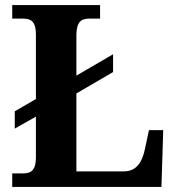

<svg xmlns="http://www.w3.org/2000/svg" viewBox="-20 -734 694 754"><path d="M28 0V-53H70Q85 -53 96.5 -57.5Q108 -62 114.5 -76Q121 -90 121 -118V-276L38 -229V-297L121 -345V-596Q121 -625 114.5 -638.5Q108 -652 96.5 -656.5Q85 -661 70 -661H28V-714H373V-661H331Q317 -661 306 -657Q295 -653 288 -640Q281 -627 280 -600V-437L424 -521V-451L280 -367V-61H466Q489 -61 505.5 -71Q522 -81 532.5 -100.5Q543 -120 549 -148L565 -223H621L614 0Z"/></svg>

Font: Noto Serif Gujarati
Style: Bold
Weight: 700
Version: Version 2.102